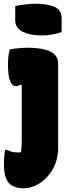

<svg xmlns="http://www.w3.org/2000/svg" viewBox="-20 -814 390 1034"><path d="M128 -557Q176 -557 213.5 -549Q251 -541 272 -522.5Q293 -504 293 -473Q293 -423 293 -382Q293 -341 293 -303.5Q293 -266 293 -225Q293 -184 293 -133.5Q293 -83 293 -16Q293 30 277.5 69Q262 108 235 137.5Q208 167 175 183.5Q142 200 108 200Q89 200 75 197Q61 194 49.5 188Q38 182 30 174Q16 160 8.5 134Q1 108 1 71Q1 52 2.5 33Q4 14 8 -7H14Q25 -3 34.5 0.5Q44 4 54.5 5.5Q65 7 77 7Q81 7 85 6.5Q89 6 93 6Q95 -10 96 -26Q97 -42 97 -60Q97 -78 97 -100Q97 -142 97 -171.5Q97 -201 97 -227Q97 -253 97 -282.5Q97 -312 97 -354L91 -359Q88 -357 84.5 -355Q81 -353 77.5 -352Q74 -351 71 -350.5Q68 -350 63 -350Q47 -350 35 -376.5Q23 -403 23 -468Q23 -494 25.5 -512.5Q28 -531 33 -548Q42 -550 53 -551.5Q64 -553 76 -554Q88 -555 101 -556Q114 -557 128 -557ZM62 -781Q75 -784 89 -786.5Q103 -789 117.5 -790.5Q132 -792 146.5 -793Q161 -794 174 -794Q233 -794 272.5 -777.5Q312 -761 312 -717V-641Q299 -637 285.5 -633.5Q272 -630 258 -627.5Q244 -625 230 -624Q216 -623 204 -623Q144 -623 103 -642.5Q62 -662 62 -705Z"/></svg>

Font: Recursive Casual Black
Style: Regular
Weight: 900
Version: Version 1.047